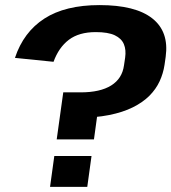

<svg xmlns="http://www.w3.org/2000/svg" viewBox="-20 -730 669 750"><path d="M622.7 -476.7Q617.7 -443.3 603.5 -412.5Q589.3 -381.8 563.6 -355.9Q537.8 -330.1 498.9 -310.8Q460.1 -291.4 406 -280.6Q351.9 -269.8 281.3 -269.8L366 -324.1L347 -185.4H201.5L227.1 -369.2H295Q371.3 -369.2 414.4 -396.2Q457.5 -423.1 464.4 -475.1L468.8 -504.6Q473.2 -535.2 463.9 -557.4Q454.6 -579.7 428.4 -592.2Q402.2 -604.6 354 -604.6Q288.6 -604.6 249 -574.6Q209.4 -544.5 189.1 -488.6L38.4 -503.9Q71.9 -604.9 153.5 -657.5Q235 -710.1 368.7 -710.1Q509 -710.1 574.8 -658.2Q640.7 -606.4 627.2 -508.2ZM337.5 -120.6 320.9 0H175.5L192.1 -120.6Z"/></svg>

Font: Pathway Extreme 8pt Thin
Style: Italic
Weight: 100
Italic angle: -8°
Designer: Eduardo Rodriguez Tunni
Foundry: Eduardo Rodriguez Tunni
Version: Version 1.000